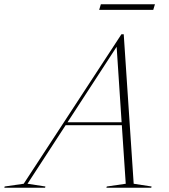

<svg xmlns="http://www.w3.org/2000/svg" viewBox="-98 -887 797 907"><path d="M533.5 -19 618 -6 616.5 0H404.5L406.5 -6L496 -19L477.5 -295.5H212L32 -19L116.5 -6L115 0H-77.5L-76 -6L14 -19L475.5 -725H486.5ZM221 -309.5H476.5L453 -666ZM370.5 -840.5 378.5 -867H634L626 -840.5Z"/></svg>

Font: Newsreader Display ExtraLight
Style: Italic
Weight: 275
Italic angle: -17°
Designer: Hugues Gentile
Foundry: Production Type
Version: Version 1.002